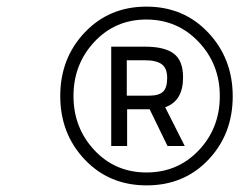

<svg xmlns="http://www.w3.org/2000/svg" viewBox="-20 -724 723 580"><path d="M162 -434C162 -358 186.7 -294 236 -242C285.3 -190 347.7 -164 423 -164C498.3 -164 560.5 -189.8 609.5 -241.5C658.5 -293.2 683 -357 683 -433C683 -509 658.3 -573.2 609 -625.5C559.7 -677.8 497.5 -704 422.5 -704C347.5 -704 285.3 -678 236 -626C186.7 -574 162 -510 162 -434ZM202 -434C202 -498 223 -552.5 265 -597.5C307 -642.5 359.3 -665 422 -665C484.7 -665 537.3 -642.5 580 -597.5C622.7 -552.5 644 -497.8 644 -433.5C644 -369.2 622.8 -314.7 580.5 -270C538.2 -225.3 485.5 -203 422.5 -203C359.5 -203 307 -225.5 265 -270.5C223 -315.5 202 -370 202 -434ZM364 -394H432L486 -283H538L479 -400C515 -412.7 533 -442.7 533 -490C533 -524 523.7 -548 505 -562C486.3 -576 457.7 -583 419 -583H316V-283H364ZM363 -542H417C440.3 -542 457.5 -538 468.5 -530C479.5 -522 485 -508.2 485 -488.5C485 -468.8 480.8 -455 472.5 -447C464.2 -439 450 -435 430 -435H363Z"/></svg>

Font: Titillium Web
Style: Light Italic
Weight: 300
Italic angle: -13°
Version: Version 1.001;PS 57.000;hotconv 1.0.70;makeotf.lib2.5.55311